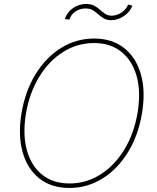

<svg xmlns="http://www.w3.org/2000/svg" viewBox="-20 -930 787 960"><path d="M327.1 9.8Q237.3 9.8 177.2 -37.4Q117.2 -84.5 93.3 -168.7Q69.3 -252.9 87.4 -363.3Q106 -474.6 157.7 -558.8Q209.5 -643.1 285.2 -690.2Q360.8 -737.3 450.7 -737.3Q540 -737.3 600.1 -690.2Q660.2 -643.1 684.3 -558.8Q708.5 -474.6 689.9 -363.3Q671.4 -252.4 619.4 -168.2Q567.4 -84 491.9 -37.1Q416.5 9.8 327.1 9.8ZM327.1 -12.7Q411.1 -12.7 481.9 -57.4Q552.7 -102.1 601.6 -182.1Q650.4 -262.2 668 -367.2Q685.1 -470.7 663.3 -548.8Q641.6 -627 586.9 -670.9Q532.2 -714.8 450.7 -714.8Q366.7 -714.8 295.7 -670.2Q224.6 -625.5 175.8 -545.4Q127 -465.3 109.4 -359.9Q92.8 -256.8 114.5 -178.5Q136.2 -100.1 190.9 -56.4Q245.6 -12.7 327.1 -12.7ZM536.6 -829.1Q514.2 -829.1 499.3 -837.9Q484.4 -846.7 471.7 -858.2Q459 -869.6 444.3 -878.7Q429.7 -887.7 406.7 -887.7Q378.4 -887.2 356.4 -871.8Q334.5 -856.4 326.7 -832L304.2 -835Q314.9 -868.2 344.7 -889.2Q374.5 -910.2 410.6 -910.2Q435.1 -910.2 451.2 -901.4Q467.3 -892.6 480 -881.1Q492.7 -869.6 506.3 -860.6Q520 -851.6 539.6 -851.6Q564 -852.1 587.6 -867.4Q611.3 -882.8 620.6 -907.2L642.1 -901.4Q629.4 -869.6 599.1 -849.4Q568.8 -829.1 536.6 -829.1Z"/></svg>

Font: Inter Tight Thin
Style: Italic
Weight: 250
Italic angle: -9.39999°
Designer: Rasmus Andersson
Foundry: rsms
Version: Version 3.004